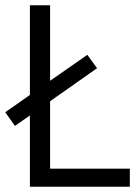

<svg xmlns="http://www.w3.org/2000/svg" viewBox="-24 -712 527 732"><path d="M471 0H90V-272L33 -232L-4 -284L90 -350V-692H167V-404L309 -503L346 -452L167 -326V-69H471Z"/></svg>

Font: Titillium Web
Style: Regular
Weight: 400
Version: Version 1.002;PS 57.000;hotconv 1.0.70;makeotf.lib2.5.55311